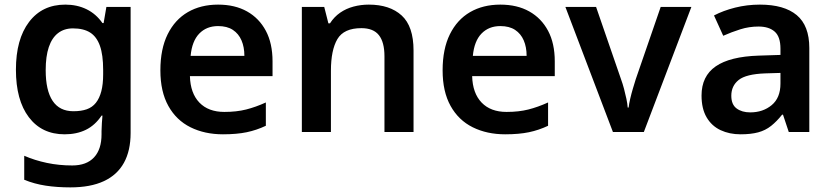

<svg xmlns="http://www.w3.org/2000/svg" viewBox="-20 -572 3604 832"><path d="M263 -552Q314 -552 355 -532Q396 -512 424 -472H429L441 -542H546V4Q546 81 517 133.5Q488 186 430 213Q372 240 285 240Q227 240 178 232.5Q129 225 85 207V103Q131 123 183.5 134Q236 145 293 145Q355 145 387.5 110Q420 75 420 10V-4Q420 -19 421.5 -39Q423 -59 424 -71H420Q392 -29 352 -9.5Q312 10 260 10Q161 10 105 -64Q49 -138 49 -270Q49 -402 106 -477Q163 -552 263 -552ZM296 -449Q258 -449 231.5 -428.5Q205 -408 191.5 -368Q178 -328 178 -268Q178 -180 208 -135Q238 -90 298 -90Q332 -90 356 -98.5Q380 -107 395.5 -126.5Q411 -146 419 -176.5Q427 -207 427 -250V-269Q427 -334 413 -373.5Q399 -413 370.5 -431Q342 -449 296 -449Z M925 -552Q998 -552 1050.5 -522.5Q1103 -493 1132 -438.5Q1161 -384 1161 -306V-242H803Q805 -168 844 -127.5Q883 -87 952 -87Q1005 -87 1046.5 -97.5Q1088 -108 1132 -128V-27Q1092 -8 1049 1Q1006 10 946 10Q867 10 805.5 -20.5Q744 -51 709.5 -113Q675 -175 675 -267Q675 -360 706.5 -423.5Q738 -487 794 -519.5Q850 -552 925 -552ZM925 -459Q875 -459 843.5 -426.5Q812 -394 806 -330H1039Q1039 -368 1026.5 -397Q1014 -426 989 -442.5Q964 -459 925 -459Z M1578 -552Q1669 -552 1720.5 -505Q1772 -458 1772 -353V0H1646V-328Q1646 -389 1622 -419.5Q1598 -450 1546 -450Q1470 -450 1442 -402.5Q1414 -355 1414 -265V0H1288V-542H1385L1403 -471H1410Q1428 -499 1454 -517Q1480 -535 1512 -543.5Q1544 -552 1578 -552Z M2148 -552Q2221 -552 2273.5 -522.5Q2326 -493 2355 -438.5Q2384 -384 2384 -306V-242H2026Q2028 -168 2067 -127.5Q2106 -87 2175 -87Q2228 -87 2269.5 -97.5Q2311 -108 2355 -128V-27Q2315 -8 2272 1Q2229 10 2169 10Q2090 10 2028.5 -20.5Q1967 -51 1932.5 -113Q1898 -175 1898 -267Q1898 -360 1929.5 -423.5Q1961 -487 2017 -519.5Q2073 -552 2148 -552ZM2148 -459Q2098 -459 2066.5 -426.5Q2035 -394 2029 -330H2262Q2262 -368 2249.5 -397Q2237 -426 2212 -442.5Q2187 -459 2148 -459Z M2636 0 2430 -542H2563L2671 -229Q2678 -210 2684 -187.5Q2690 -165 2694.5 -143.5Q2699 -122 2700 -106H2704Q2706 -123 2711 -144.5Q2716 -166 2722.5 -188Q2729 -210 2735 -229L2843 -542H2976L2770 0Z M3273 -552Q3378 -552 3432.5 -506.5Q3487 -461 3487 -364V0H3398L3373 -75H3369Q3346 -46 3321.5 -26.5Q3297 -7 3265.5 1.5Q3234 10 3189 10Q3141 10 3102.5 -8Q3064 -26 3042 -63.5Q3020 -101 3020 -158Q3020 -242 3081.5 -284.5Q3143 -327 3268 -331L3362 -334V-361Q3362 -413 3337 -435Q3312 -457 3267 -457Q3226 -457 3188 -445Q3150 -433 3114 -417L3074 -505Q3114 -526 3165.5 -539Q3217 -552 3273 -552ZM3296 -254Q3213 -251 3181 -225.5Q3149 -200 3149 -157Q3149 -119 3172 -102Q3195 -85 3231 -85Q3286 -85 3324 -116.5Q3362 -148 3362 -210V-256Z"/></svg>

Font: Noto Sans Thai SemiBold
Style: Regular
Weight: 600
Version: Version 2.001